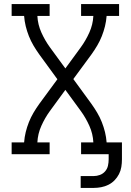

<svg xmlns="http://www.w3.org/2000/svg" viewBox="-20 -755 640 940"><path d="M375 165V107H439Q454 107 469 101.5Q484 96 494.5 84Q505 72 508.5 56.5Q512 41 512 25V0H377V-58H437Q435 -100 417.5 -139Q400 -178 376 -211L300 -315L224 -211Q200 -178 182.5 -139Q165 -100 163 -58H223V0H37V-58H98Q100 -84 106 -108.5Q112 -133 121.5 -157Q131 -181 144 -203Q157 -225 172 -246L261 -367L172 -489Q157 -510 144 -532Q131 -554 121.5 -578Q112 -602 106 -626.5Q100 -651 98 -677H37V-735H223V-677H163Q165 -635 182.5 -596Q200 -557 224 -524L300 -420L376 -524Q400 -557 417.5 -596Q435 -635 437 -677H377V-735H563V-677H502Q500 -651 494 -626.5Q488 -602 478.5 -578Q469 -554 456 -532Q443 -510 428 -489L339 -368L428 -246Q443 -225 456 -203Q469 -181 478.5 -157Q488 -133 494 -108.5Q500 -84 502 -58H577V25Q577 44 574 62.5Q571 81 562.5 97.5Q554 114 541 127.5Q528 141 511 149.5Q494 158 475.5 161.5Q457 165 439 165Z"/></svg>

Font: Iosevka Curly Slab LtEx
Style: Regular
Weight: 300
Width: 7
Monospace: yes
Designer: Belleve Invis
Foundry: Belleve Invis
Version: Version 11.1.0; ttfautohint (v1.8.3)